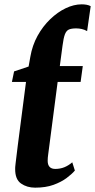

<svg xmlns="http://www.w3.org/2000/svg" viewBox="-20 -856 438 886"><path d="M142 10Q104.5 10 77 -9.2Q49.5 -28.5 50 -76.5Q50 -79.5 50.2 -85.2Q50.5 -91 52 -102.5Q53.5 -114 55.8 -133.8Q58 -153.5 62 -184.5L100 -478H35L45 -526.5L112 -549L120 -594Q129 -646.5 153.2 -690.5Q177.5 -734.5 211.5 -767.2Q245.5 -800 283.2 -818Q321 -836 357 -836Q369 -836 379.8 -834Q390.5 -832 398.5 -827.5L382 -712.5Q369.5 -719.5 357 -722.2Q344.5 -725 331.5 -725Q310 -725 298 -719.8Q286 -714.5 279.5 -697.5Q273 -680.5 268.5 -645L256 -551H362L352 -478H246L208 -186.5Q205 -161 202.5 -144.5Q200 -128 200 -114Q200 -95.5 208.8 -86Q217.5 -76.5 235 -76.5Q257.5 -76.5 276.8 -84.2Q296 -92 313.5 -107L325.5 -69Q311.5 -52.5 287 -34.2Q262.5 -16 226.8 -3Q191 10 142 10Z"/></svg>

Font: Merriweather 28pt ExtraBold
Style: Italic
Weight: 800
Italic angle: -7.8°
Version: Version 2.101